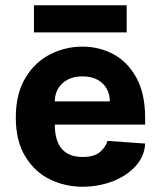

<svg xmlns="http://www.w3.org/2000/svg" viewBox="-20 -693 611 729"><path d="M40 -247Q40 -337 76.5 -397.5Q113 -458 171 -487Q229 -516 293 -516Q356 -516 410 -487.5Q464 -459 497.5 -398.5Q531 -338 531 -247V-220H188Q188 -180 199.5 -152.5Q211 -125 234.5 -111Q258 -97 293 -97Q339 -97 360.5 -116.5Q382 -136 388 -158L531 -148Q529 -100 495 -62.5Q461 -25 407.5 -4.5Q354 16 293 16Q228 16 170.5 -11.5Q113 -39 76.5 -98Q40 -157 40 -247ZM293 -403Q259 -403 235.5 -390Q212 -377 200 -355.5Q188 -334 188 -308H397Q397 -334 385.5 -355.5Q374 -377 350.5 -390Q327 -403 293 -403ZM109 -673H461V-570H109Z"/></svg>

Font: Uncut Sans VF
Style: Regular
Weight: 400
Designer: Kasper Nordkvist
Foundry: Uncut Type
Version: Version 1.100;FEAKit 1.0